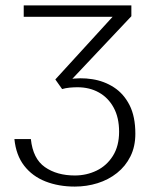

<svg xmlns="http://www.w3.org/2000/svg" viewBox="-20 -680 558 709"><path d="M256.2 9Q196.5 9 148 -10Q99.4 -29.1 69.3 -68Q39.2 -106.8 33.2 -166.4H94Q101.5 -94 145.8 -63Q190.1 -32 256.2 -32Q299.3 -32 336.7 -50Q374.1 -68.1 396.9 -104.4Q419.8 -140.8 419.8 -193.5Q419.8 -246 399.7 -282.6Q379.7 -319.3 345.2 -338.5Q310.7 -357.8 266 -357.8Q252.5 -357.8 237.2 -356.4Q222 -354.9 209.4 -351.1L184.3 -386.6L395.8 -618H67.6V-660H465.1V-620.1L237.6 -378.9L232.2 -387.1Q276.6 -394.5 320.6 -387.6Q364.7 -380.8 400.9 -357.3Q437 -333.8 458.4 -291.8Q479.8 -249.7 479.8 -186.1Q479.8 -138.7 461.6 -102.4Q443.5 -66.1 412.1 -41.2Q380.7 -16.2 340.4 -3.6Q300 9 256.2 9Z"/></svg>

Font: Panamera Thin
Style: Regular
Weight: 100
Designer: Bastien Sozeau
Foundry: NBR — Bastien Sozeau
Version: Version 3.003;gftools[0.9.33]